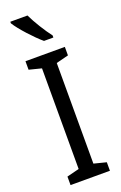

<svg xmlns="http://www.w3.org/2000/svg" viewBox="-178 -992 656 1040"><g transform="rotate(-20 150.0 -471.5)"><path d="M131 -943H32V-934C57 -893 126 -818 168 -783H222V-795C193 -832 152 -898 131 -943ZM263 0V-49L192 -67V-647L263 -665V-714H36V-665L107 -647V-67L36 -49V0Z"/></g></svg>

Font: Noto Sans Telugu Condensed
Style: Regular
Weight: 400
Width: 3
Designer: Jelle Bosma - Monotype Design Team
Foundry: Monotype Imaging Inc.
Version: Version 2.005